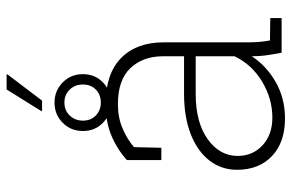

<svg xmlns="http://www.w3.org/2000/svg" viewBox="-172 -709 891 587"><g transform="rotate(-90 273.5 -415.5)"><path d="M204.6 10.3Q131.8 10.3 89.8 -29.5Q47.9 -69.3 47.9 -136.2Q47.9 -184.1 76.2 -220.7Q104.5 -257.3 156.7 -277.8Q209 -298.3 279.8 -298.3H395V-362.3Q395 -423.8 358.9 -462.2Q322.8 -500.5 248 -500.5Q207.5 -500.5 174.3 -486.3Q141.1 -472.2 117.2 -451.2L115.2 -367.7H77.6V-473.1Q110.8 -502.9 152.8 -520.5Q194.8 -538.1 248.5 -538.1Q341.3 -538.1 389.4 -491Q437.5 -443.8 437.5 -361.3V-106.4Q437.5 -88.4 438.7 -70.8Q439.9 -53.2 443.4 -35.6L511.7 -34.7V0H405.8Q399.9 -31.7 397.5 -49.8Q395 -67.9 395 -91.3Q365.7 -46.4 316.2 -18.1Q266.6 10.3 204.6 10.3ZM207.5 -28.3Q265.1 -28.3 317.4 -59.6Q369.6 -90.8 395 -144V-262.7H279.8Q192.9 -262.7 141.6 -226.1Q90.3 -189.5 90.3 -134.3Q90.3 -88.4 122.8 -58.3Q155.3 -28.3 207.5 -28.3ZM253.4 -522Q216.8 -522 191.7 -546.1Q166.5 -570.3 166.5 -607.4Q166.5 -644.5 191.7 -669.4Q216.8 -694.3 253.4 -694.3Q289.6 -694.3 314.9 -669.4Q340.3 -644.5 340.3 -607.4Q340.3 -570.3 314.9 -546.1Q289.6 -522 253.4 -522ZM253.4 -552.7Q277.3 -552.7 293 -567.9Q308.6 -583 308.6 -607.4Q308.6 -631.8 293 -647.9Q277.3 -664.1 253.4 -664.1Q229.5 -664.1 213.9 -647.9Q198.2 -631.8 198.2 -607.4Q198.2 -583 214.1 -567.9Q230 -552.7 253.4 -552.7ZM227.1 -734.4 293.5 -840.8H338.9L339.8 -838.4L259.3 -732.4H229Z"/></g></svg>

Font: Roboto Slab ExtraLight
Style: Regular
Weight: 250
Designer: Google
Version: Version 2.000; ttfautohint (v1.8.1.43-b0c9)